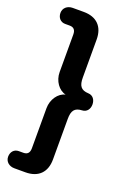

<svg xmlns="http://www.w3.org/2000/svg" viewBox="-189 -909 783 1153"><g transform="rotate(20 203.0 -332.5)"><path d="M64 180H135C217 180 264 133 264 51V-208C264 -261 280 -284 328 -286C357 -287 374 -311 374 -340C374 -370 357 -394 328 -395C280 -397 264 -420 264 -473V-716C264 -798 217 -845 135 -845H64C30 -845 5 -823 5 -792C5 -762 24 -739 54 -739H83C110 -739 122 -724 122 -696V-456C122 -400 157 -351 202 -341C157 -331 122 -281 122 -225V31C122 59 110 74 83 74H54C24 74 5 97 5 127C5 158 30 180 64 180Z"/></g></svg>

Font: SN Pro
Style: Bold
Weight: 700
Designer: Tobias Whetton
Foundry: Supernotes
Version: Version 1.003;Glyphs 3.3 (3324)